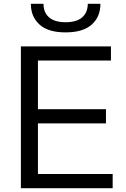

<svg xmlns="http://www.w3.org/2000/svg" viewBox="-20 -982 656 1002"><path d="M322 -813Q231 -813 186 -854Q141 -895 141 -962H207Q207 -917 236 -891.5Q265 -866 322 -866Q380 -866 409 -891.5Q438 -917 438 -962H504Q504 -894 458.5 -853.5Q413 -813 322 -813ZM89 -740H559V-666H178V-412H533V-338H178V-74H568V0H89Z"/></svg>

Font: Encode Sans Normal
Style: Regular
Weight: 400
Designer: Pablo Impallari, Andres Torresi
Foundry: Pablo Impallari, Andres Torresi
Version: Version 1.000; ttfautohint (v1.00) -l 8 -r 50 -G 200 -x 14 -